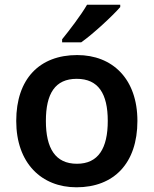

<svg xmlns="http://www.w3.org/2000/svg" viewBox="-20 -786 653 816"><path d="M491 -756V-766H350C324 -721 274 -656 244 -619V-606H325C375 -641 459 -719 491 -756ZM564 -272C564 -451 458 -552 308 -552C148 -552 49 -451 49 -272C49 -92 157 10 305 10C464 10 564 -92 564 -272ZM175 -272C175 -388 214 -451 306 -451C398 -451 438 -388 438 -272C438 -156 398 -90 307 -90C215 -90 175 -156 175 -272Z"/></svg>

Font: Noto Sans New Tai Lue Semibold
Style: Regular
Weight: 600
Designer: Monotype Design Team
Foundry: Monotype Imaging Inc.
Version: Version 2.004